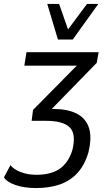

<svg xmlns="http://www.w3.org/2000/svg" viewBox="-40 -760 549 971"><path d="M143 191Q81 191 37.5 175.5Q-6 160 -20 137L13 75Q27 95 63 109.5Q99 124 144 124Q218 124 262 93.5Q306 63 326 -1Q346 -83 312.5 -116Q279 -149 193 -149H120L127 -204L373 -453L369 -428H83L94 -496H459L449 -442L211 -198L199 -209H228Q301 -209 347 -186Q393 -163 409.5 -114.5Q426 -66 407 11Q388 76 350.5 116Q313 156 260.5 173.5Q208 191 143 191ZM253 -560 199 -740H259L304 -611L400 -740H457L328 -560Z"/></svg>

Font: Nunito Sans 7pt Condensed
Style: Italic
Weight: 400
Width: 3
Italic angle: -9°
Designer: Vernon Adams
Foundry: Vernon Adams
Version: Version 3.101;gftools[0.9.27]